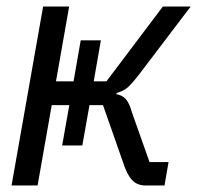

<svg xmlns="http://www.w3.org/2000/svg" viewBox="-20 -570 640 590"><path d="M139 -247 95.5 0H15.5L112.5 -550H192.5L152 -320H206L228 -446H290L268 -320H307L480.5 -550H566L408 -342Q385.5 -313 372.5 -301.5Q359.5 -290 340.5 -285L336 -281Q355.5 -278 366.8 -265.2Q378 -252.5 385.5 -224.5L439.5 -72H498L485.5 0H427.5Q401.5 0 385.8 -16.8Q370 -33.5 358 -71.5L296.5 -247H255L233 -123H171L193 -247Z"/></svg>

Font: JuliaMono SemiBold
Style: Italic
Weight: 600
Italic angle: -9°
Monospace: yes
Designer: cormullion
Foundry: corm
Version: Version 0.056; ttfautohint (v1.8.4)